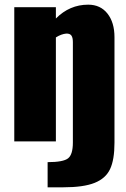

<svg xmlns="http://www.w3.org/2000/svg" viewBox="-20 -609 542 827"><path d="M185.1 197.8V89.4Q252.4 89.4 273.2 73Q293.9 56.6 293.9 4.9V-427.7Q293.9 -446.8 287.6 -455.8Q281.2 -464.8 265.6 -464.4Q243.7 -462.4 220.7 -447.8V0H41.5V-578.1H220.7V-529.3Q279.8 -588.9 359.9 -588.9Q412.6 -588.9 442.9 -550.5Q473.1 -512.2 473.1 -448.7V5.9Q473.1 79.1 454.1 119.4Q435.1 159.7 387.5 178.7Q339.8 197.8 252.4 197.8Z"/></svg>

Font: Oswald
Style: Heavy
Weight: 800
Designer: Vernon Adams
Foundry: Vernon Adams
Version: 3.0; ttfautohint (v0.95) -l 8 -r 50 -G 200 -x 0 -w "G" -W -c